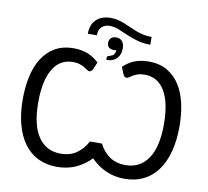

<svg xmlns="http://www.w3.org/2000/svg" viewBox="-98 -1055 1272 1173"><g transform="rotate(10 538.0 -469.0)"><path d="M761.5 -826Q715 -826 678.2 -837Q641.5 -848 611 -861.2Q580.5 -874.5 553.8 -885.5Q527 -896.5 500 -896.5Q467 -896.5 448.5 -878.2Q430 -860 430 -826H374Q374 -883 406.8 -914.2Q439.5 -945.5 497 -945.5Q521 -945.5 542 -940.2Q563 -935 583 -927Q603 -919 623 -909.8Q643 -900.5 664.2 -892.5Q685.5 -884.5 709.5 -879.2Q733.5 -874 761.5 -874ZM513 -704Q513 -712.5 529 -716Q545 -720 553.5 -729Q562 -738 563 -757Q560 -756 557 -755.5Q554 -755 550 -755Q526 -755 515.8 -766Q505.5 -777 505.5 -792.5Q505.5 -811 517 -822.5Q528.5 -834 549.5 -834Q573.5 -834 586.8 -818Q600 -802 600 -773.5Q600 -756 594.8 -740.5Q589.5 -725 579 -713.2Q568.5 -701.5 552 -694.8Q535.5 -688 513 -688.5ZM614 -663Q628 -676 644 -687.2Q660 -698.5 679 -706.5Q698 -714.5 720.5 -719Q743 -723.5 770 -723.5Q838 -723.5 886 -695.5Q934 -667.5 964.8 -618.8Q995.5 -570 1009.8 -504.5Q1024 -439 1024 -364.5Q1024 -276 1005.2 -206.8Q986.5 -137.5 951 -89.8Q915.5 -42 864.2 -17Q813 8 748.5 8Q684 8 631.5 -15.8Q579 -39.5 538 -82Q497.5 -39.5 445 -15.8Q392.5 8 328 8Q263 8 211.8 -17Q160.5 -42 125 -89.8Q89.5 -137.5 70.8 -206.8Q52 -276 52 -364.5Q52 -439 66.2 -504.5Q80.5 -570 111.2 -618.8Q142 -667.5 190 -695.5Q238 -723.5 306 -723.5Q333 -723.5 355.8 -719Q378.5 -714.5 397.5 -706.5Q416.5 -698.5 432.5 -687.2Q448.5 -676 462.5 -663L442 -615Q437 -607 432.8 -604.5Q428.5 -602 422 -602Q415.5 -602 407.5 -608Q399.5 -614 387.5 -621Q375.5 -628 358.2 -634Q341 -640 316 -640Q234.5 -640 191.5 -568Q148.5 -496 148.5 -360.5Q148.5 -220 197.8 -147.8Q247 -75.5 337 -75.5Q395.5 -75.5 436 -104Q476.5 -132.5 501 -180H575.5Q599.5 -132 640 -103.8Q680.5 -75.5 739.5 -75.5Q829 -75.5 878.5 -147.8Q928 -220 928 -360.5Q928 -496 884.8 -568Q841.5 -640 760 -640Q735 -640 717.8 -634Q700.5 -628 688.5 -621Q676.5 -614 668.8 -608Q661 -602 654.5 -602Q648 -602 643.8 -604.5Q639.5 -607 634 -615Z"/></g></svg>

Font: Lato 2
Style: Regular
Weight: 400
Designer: Lukasz Dziedzic with Adam Twardoch and Botio Nikoltchev
Foundry: tyPoland Lukasz Dziedzic
Version: Version 2.015; 2015-08-06; http://www.latofonts.com/